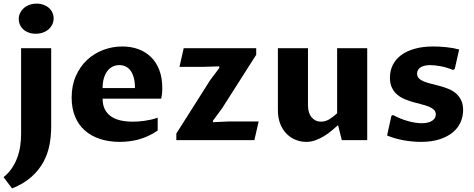

<svg xmlns="http://www.w3.org/2000/svg" viewBox="-46 -789 2666 1081"><path d="M-25.9 208.5Q2.4 185.5 21.2 157.5Q40 129.4 51.5 97.9Q63 66.4 67.9 32.7Q72.8 -1 72.8 -35.6V-517.6H242.2V-76.2Q242.2 -24.4 232.7 26.4Q223.1 77.1 198.5 122.8Q173.8 168.5 131.1 206.8Q88.4 245.1 22 272ZM155.3 -599.1Q133.3 -599.1 115.7 -605.5Q98.1 -611.8 85.7 -623Q73.2 -634.3 66.4 -649.4Q59.6 -664.6 59.6 -682.1Q59.6 -700.2 67.1 -715.8Q74.7 -731.4 87.9 -743.2Q101.1 -754.9 119.6 -761.7Q138.2 -768.6 160.2 -768.6Q181.6 -768.6 199.5 -762Q217.3 -755.4 229.7 -744.1Q242.2 -732.9 249 -717.8Q255.9 -702.6 255.9 -685.1Q255.9 -667 248.3 -651.4Q240.7 -635.7 227.5 -624Q214.4 -612.3 195.8 -605.7Q177.2 -599.1 155.3 -599.1Z M841.8 -54.2Q815.4 -35.6 787.8 -23.2Q760.3 -10.7 732.9 -3.4Q705.6 3.9 679.2 6.8Q652.8 9.8 628.4 9.8Q565.9 9.8 515.6 -7.1Q465.3 -23.9 430.2 -55.7Q395 -87.4 376.2 -133.8Q357.4 -180.2 357.4 -239.7Q357.4 -307.1 380.9 -360.6Q404.3 -414.1 443.6 -450.9Q482.9 -487.8 534.7 -507.6Q586.4 -527.3 643.1 -527.3Q691.9 -527.3 733.2 -512.2Q774.4 -497.1 804.4 -467.5Q834.5 -438 851.1 -394.3Q867.7 -350.6 867.7 -293.5Q867.7 -274.9 866 -259.3Q864.3 -243.7 861.8 -233.4H531.7Q531.7 -199.2 543.7 -174.8Q555.7 -150.4 577.9 -134.5Q600.1 -118.7 631.3 -111.3Q662.6 -104 701.2 -104Q714.8 -104 731.7 -105Q748.5 -106 766.8 -108.6Q785.2 -111.3 804.2 -115.5Q823.2 -119.6 841.8 -126.5ZM713.9 -293Q713.9 -326.7 707.3 -351.1Q700.7 -375.5 689 -391.4Q677.2 -407.2 661.1 -414.8Q645 -422.4 626 -422.4Q605 -422.4 587.6 -413.6Q570.3 -404.8 557.9 -388.2Q545.4 -371.6 538.6 -347.7Q531.7 -323.7 531.7 -293Z M946.8 -37.1 1137.7 -338.4 1188.5 -405.8V-415.5L1098.6 -412.6H964.4L988.3 -517.6H1396.5V-480.5L1204.1 -178.7L1153.3 -109.9V-101.1L1240.2 -105H1410.2L1386.2 0H946.8Z M1518.6 -517.6H1688V-194.3Q1688 -173.8 1693.4 -157Q1698.7 -140.1 1708.5 -128.4Q1718.3 -116.7 1731.7 -110.4Q1745.1 -104 1761.2 -104Q1786.1 -104 1808.8 -117.9Q1831.5 -131.8 1852.1 -151.4V-517.6H2021.5V0H1878.4L1857.4 -84.5Q1839.8 -68.8 1819.6 -52Q1799.3 -35.2 1776.6 -21.5Q1753.9 -7.8 1729.2 1Q1704.6 9.8 1677.7 9.8Q1647.9 9.8 1619.4 -1.5Q1590.8 -12.7 1568.4 -34.9Q1545.9 -57.1 1532.2 -90.8Q1518.6 -124.5 1518.6 -169.4Z M2157.7 -136.7 2166.5 -141.6Q2207 -119.6 2250.5 -107.4Q2293.9 -95.2 2330.1 -95.2Q2350.1 -95.2 2364.7 -99.4Q2379.4 -103.5 2388.9 -110.4Q2398.4 -117.2 2403.1 -126.2Q2407.7 -135.3 2407.7 -145Q2407.7 -161.1 2396.7 -171.4Q2385.7 -181.6 2367.4 -189Q2349.1 -196.3 2325.9 -201.9Q2302.7 -207.5 2278.6 -214.6Q2254.4 -221.7 2231.2 -231.4Q2208 -241.2 2189.7 -256.8Q2171.4 -272.5 2160.4 -295.7Q2149.4 -318.8 2149.4 -352.1Q2149.4 -390.6 2165.3 -422.9Q2181.2 -455.1 2212.2 -478.3Q2243.2 -501.5 2288.6 -514.4Q2334 -527.3 2393.6 -527.3Q2408.7 -527.3 2427.7 -526.4Q2446.8 -525.4 2466.6 -523.4Q2486.3 -521.5 2505.1 -518.1Q2523.9 -514.6 2539.1 -510.3L2514.2 -400.4L2504.9 -395Q2469.7 -409.7 2435.3 -416Q2400.9 -422.4 2376.5 -422.4Q2356.4 -422.4 2342.3 -418.5Q2328.1 -414.6 2319.3 -408Q2310.5 -401.4 2306.4 -392.8Q2302.2 -384.3 2302.2 -374.5Q2302.2 -357.4 2313.5 -346.9Q2324.7 -336.4 2342.8 -329.3Q2360.8 -322.3 2384.3 -316.7Q2407.7 -311 2431.9 -304.4Q2456.1 -297.9 2479.5 -288.3Q2502.9 -278.8 2521 -263.2Q2539.1 -247.6 2550.3 -224.9Q2561.5 -202.1 2561.5 -168.9Q2561.5 -133.3 2547.1 -100.8Q2532.7 -68.4 2503.4 -43.9Q2474.1 -19.5 2429.4 -4.9Q2384.8 9.8 2324.2 9.8Q2301.3 9.8 2276.6 7.6Q2252 5.4 2227.3 1Q2202.6 -3.4 2178.5 -10.3Q2154.3 -17.1 2133.3 -26.4Z"/></svg>

Font: Proza Libre
Style: Bold
Weight: 700
Designer: Jasper de Waard
Foundry: Jasper de Waard
Version: Version 1.000; ttfautohint (v1.4.1.8-43bc)